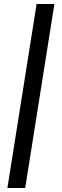

<svg xmlns="http://www.w3.org/2000/svg" viewBox="-20 -741 312 960"><path d="M17 199 163 -721H252L106 199Z"/></svg>

Font: Chivo Medium
Style: Italic
Weight: 500
Italic angle: -8.05°
Designer: Hector Gatti
Foundry: Omnibus-Type
Version: Version 2.002